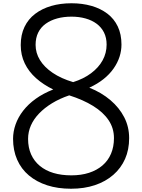

<svg xmlns="http://www.w3.org/2000/svg" viewBox="-20 -1137 870 1176"><path d="M415 19Q334 19 269 -2Q204 -23 157 -62.5Q110 -102 85 -159Q60 -216 60 -287Q60 -331 75.5 -375Q91 -419 122 -459Q153 -499 199 -532Q245 -565 306 -589Q246 -618 201 -658Q156 -698 131.5 -749Q107 -800 107 -861Q107 -924 130 -972Q153 -1020 195 -1052Q237 -1084 293.5 -1100.5Q350 -1117 418 -1117Q484 -1117 540 -1101Q596 -1085 637.5 -1053.5Q679 -1022 701.5 -974.5Q724 -927 724 -864Q724 -826 712 -789Q700 -752 675.5 -717Q651 -682 614 -652.5Q577 -623 527 -600Q602 -570 656.5 -523.5Q711 -477 741 -418.5Q771 -360 771 -291Q771 -220 746 -163.5Q721 -107 674 -66Q627 -25 561.5 -3Q496 19 415 19ZM417 -63Q477 -63 525 -78.5Q573 -94 607.5 -123.5Q642 -153 660 -195.5Q678 -238 678 -291Q678 -352 645 -401Q612 -450 550.5 -488Q489 -526 404 -553Q345 -533 298.5 -504.5Q252 -476 219 -441.5Q186 -407 169 -368Q152 -329 152 -286Q152 -233 170.5 -191.5Q189 -150 224 -121Q259 -92 307.5 -77.5Q356 -63 417 -63ZM428 -634Q492 -654 538 -688.5Q584 -723 608.5 -767.5Q633 -812 633 -864Q633 -906 617 -938Q601 -970 572 -991.5Q543 -1013 503.5 -1024Q464 -1035 418 -1035Q370 -1035 330 -1024Q290 -1013 260 -991.5Q230 -970 214 -937.5Q198 -905 198 -862Q198 -813 224.5 -769.5Q251 -726 302.5 -691Q354 -656 428 -634Z"/></svg>

Font: Playwrite FR Moderne
Style: Regular
Weight: 400
Designer: Veronika Burian, José Scaglione
Foundry: TypeTogether
Version: Version 1.002